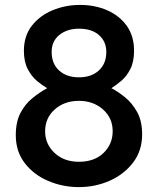

<svg xmlns="http://www.w3.org/2000/svg" viewBox="-20 -745 639 777"><path d="M299.3 12.2Q233.9 12.2 175.3 -12.7Q116.7 -37.6 80.3 -84.7Q43.9 -131.8 43.9 -197.8Q43.9 -251.5 62.5 -287.4Q81.1 -323.2 110.4 -347.2Q139.6 -371.1 170.9 -388.2Q151.9 -398.9 129.9 -417.2Q107.9 -435.5 92.3 -465.3Q76.7 -495.1 76.7 -539.6Q76.7 -599.6 108.9 -640.9Q141.1 -682.1 193.1 -703.6Q245.1 -725.1 304.2 -725.1Q363.8 -725.1 413.3 -703.6Q462.9 -682.1 492.7 -640.9Q522.5 -599.6 522.5 -539.6Q522.5 -495.1 507.6 -465.8Q492.7 -436.5 471.2 -418.2Q449.7 -399.9 430.7 -388.2Q457.5 -374.5 486.3 -351.1Q515.1 -327.6 535.2 -291.3Q555.2 -254.9 555.2 -201.2Q555.2 -135.3 518.8 -87.4Q482.4 -39.6 424.1 -13.7Q365.7 12.2 299.3 12.2ZM410.2 -534.7Q410.2 -576.7 380.9 -602.8Q351.6 -628.9 299.3 -628.9Q252 -628.9 220.5 -603.8Q189 -578.6 189 -534.7Q189 -487.3 219.2 -459.7Q249.5 -432.1 299.3 -432.1Q349.6 -432.1 379.9 -459.7Q410.2 -487.3 410.2 -534.7ZM436 -213.9Q436 -267.6 396.7 -302.2Q357.4 -336.9 299.3 -336.9Q240.7 -336.9 201.7 -302.2Q162.6 -267.6 162.6 -213.9Q162.6 -162.1 200.7 -126.2Q238.8 -90.3 299.3 -90.3Q362.3 -90.3 399.2 -126.2Q436 -162.1 436 -213.9Z"/></svg>

Font: Kanchenjunga
Style: Bold
Weight: 700
Designer: Becca Hirsbrunner Spalinger
Foundry: SIL International
Version: Version 2.001